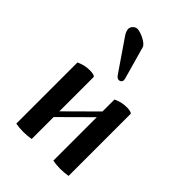

<svg xmlns="http://www.w3.org/2000/svg" viewBox="-233 -893 997 997"><g transform="rotate(45 266.0 -394.0)"><path d="M137 -760C137 -751 141 -737 149 -725L266 -554C273 -544 279 -536 291 -536C302 -536 310 -544 310 -555C310 -557 309 -563 308 -566L258 -744C251 -769 193 -793 172 -793C152 -793 137 -774 137 -760ZM74 0C91 3 109 5 130 5C151 5 170 3 187 0V-161L346 -319V0C363 3 381 5 402 5C423 5 441 3 458 0V-455C458 -462 438 -466 424 -466C397 -466 377 -463 346 -449V-361L187 -203V-455C187 -462 166 -466 152 -466C125 -466 105 -463 74 -449Z"/></g></svg>

Font: Monomakh Unicode
Style: Regular
Weight: 400
Version: Version 1.2